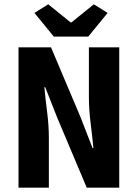

<svg xmlns="http://www.w3.org/2000/svg" viewBox="-20 -872 640 892"><path d="M66 0V-652H217L354 -328L410 -184H414Q409 -236 401 -300Q393 -364 393 -421V-652H534V0H383L246 -325L190 -467H186Q191 -414 199 -351.5Q207 -289 207 -231V0ZM230 -702 140 -812 204 -852 308 -768H312L416 -852L480 -812L390 -702Z"/></svg>

Font: Source Code Pro ExtraLight
Style: Bold
Weight: 700
Monospace: yes
Version: Version 1.018;hotconv 1.0.116;makeotfexe 2.5.65601